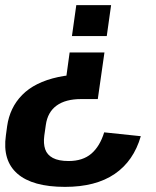

<svg xmlns="http://www.w3.org/2000/svg" viewBox="-30 -560 610 750"><path d="M-2 -68Q3 -103 17.5 -133.5Q32 -164 56.5 -189Q81 -214 116 -231.5Q151 -249 197 -259Q243 -269 300 -269L223 -217L242 -355H378L352 -173H287Q226 -173 191 -147.5Q156 -122 149 -72L143 -30Q139 1 146.5 23Q154 45 176.5 57Q199 69 238 69Q293 69 326.5 40.5Q360 12 377 -43L520 -28Q492 69 418 119.5Q344 170 224 170Q97 170 38 118.5Q-21 67 -7 -31ZM251 -419 268 -540H404L387 -419Z"/></svg>

Font: Pathway Extreme SemiCondensed
Style: Bold Italic
Weight: 700
Width: 4
Italic angle: -8°
Version: Version 1.001;gftools[0.9.26]